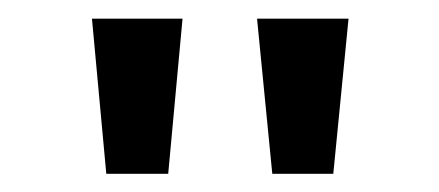

<svg xmlns="http://www.w3.org/2000/svg" viewBox="-20 -740 478 209"><path d="M163.1 -550.8H95.7L80.1 -719.7H178.7ZM342.8 -550.8H276.4L259.8 -719.7H359.4Z"/></svg>

Font: Allerta
Style: Stencil
Weight: 400
Designer: Matt McInerney
Foundry: Matt McInerney
Version: Version 1.0